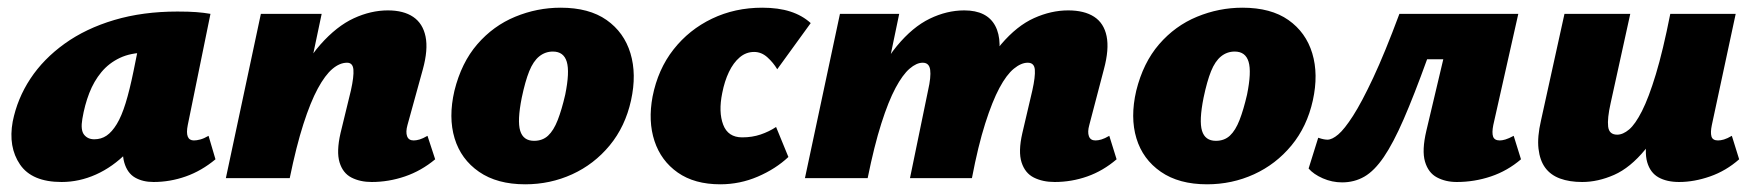

<svg xmlns="http://www.w3.org/2000/svg" viewBox="-20 -463 4559 499"><path d="M140 10Q63 10 32 -35.5Q1 -81 13 -147Q25 -207 59 -258.5Q93 -310 148 -349.5Q203 -389 277 -411Q351 -433 441 -433Q471 -433 490.5 -431.5Q510 -430 527 -427L468 -138Q460 -98 484 -98Q491 -98 500.5 -100.5Q510 -103 522 -110L540 -49Q504 -19 463 -4.5Q422 10 379 10Q351 10 331 -1.5Q311 -13 303 -40.5Q295 -68 304 -117L331 -249L417 -277Q402 -210 374.5 -157Q347 -104 310 -66.5Q273 -29 229.5 -9.5Q186 10 140 10ZM225 -101Q243 -101 257 -110.5Q271 -120 283.5 -140.5Q296 -161 306.5 -195Q317 -229 327 -278L347 -377L405 -320Q393 -324 382 -325Q371 -326 359 -326Q320 -326 291.5 -312.5Q263 -299 243.5 -275.5Q224 -252 212 -221Q200 -190 194 -154Q189 -125 198.5 -113Q208 -101 225 -101Z M946 10Q916 10 893.5 -1.5Q871 -13 862.5 -41Q854 -69 865 -117L892 -228Q900 -264 898.5 -282Q897 -300 882 -300Q863 -300 844 -284Q825 -268 806 -233Q787 -198 768.5 -140.5Q750 -83 733 0H674Q699 -130 734.5 -214.5Q770 -299 812.5 -347Q855 -395 899.5 -415.5Q944 -436 988 -436Q1029 -436 1054 -419Q1079 -402 1086 -368Q1093 -334 1079 -283L1039 -138Q1034 -120 1038 -109Q1042 -98 1055 -98Q1062 -98 1070.5 -100.5Q1079 -103 1091 -110L1111 -49Q1075 -19 1032.5 -4.5Q990 10 946 10ZM567 0 658 -427H816L726 0Z M1345 16Q1272 16 1225 -16.5Q1178 -49 1161.5 -103.5Q1145 -158 1161 -227Q1179 -300 1220.5 -348Q1262 -396 1319 -419.5Q1376 -443 1437 -443Q1511 -443 1556.5 -411Q1602 -379 1618.5 -324.5Q1635 -270 1620 -202Q1605 -134 1564.5 -85Q1524 -36 1467 -10Q1410 16 1345 16ZM1368 -97Q1390 -97 1404.5 -110.5Q1419 -124 1429.5 -151Q1440 -178 1449 -217Q1461 -276 1453 -302.5Q1445 -329 1417 -329Q1397 -329 1381.5 -316.5Q1366 -304 1355.5 -278Q1345 -252 1336 -209Q1324 -149 1332 -123Q1340 -97 1368 -97Z M1852 16Q1785 16 1741.5 -14.5Q1698 -45 1681 -96.5Q1664 -148 1676 -212Q1690 -283 1730.5 -334.5Q1771 -386 1830.5 -414.5Q1890 -443 1961 -443Q2003 -443 2034 -433Q2065 -423 2087 -403L2000 -283Q1990 -300 1974.5 -314Q1959 -328 1940 -328Q1919 -328 1902.5 -314Q1886 -300 1874.5 -276Q1863 -252 1857 -221Q1847 -172 1859.5 -139Q1872 -106 1909 -106Q1935 -106 1957 -113.5Q1979 -121 1997 -133L2029 -55Q1996 -24 1949.5 -4Q1903 16 1852 16Z M2721 10Q2690 10 2667 -1.5Q2644 -13 2635 -41Q2626 -69 2637 -117L2663 -228Q2671 -264 2669.5 -282Q2668 -300 2651 -300Q2634 -300 2615 -284.5Q2596 -269 2577.5 -234.5Q2559 -200 2540.5 -142Q2522 -84 2506 0H2447Q2472 -130 2506.5 -215Q2541 -300 2582 -348Q2623 -396 2667.5 -416Q2712 -436 2756 -436Q2798 -436 2823.5 -419.5Q2849 -403 2856 -369Q2863 -335 2849 -283L2811 -138Q2806 -120 2810 -109Q2814 -98 2827 -98Q2834 -98 2842.5 -100.5Q2851 -103 2863 -110L2882 -49Q2847 -19 2806 -4.5Q2765 10 2721 10ZM2072 0 2163 -427H2317L2228 0ZM2179 0Q2203 -126 2236.5 -210Q2270 -294 2311 -343.5Q2352 -393 2396.5 -414.5Q2441 -436 2486 -436Q2545 -436 2566.5 -396Q2588 -356 2569 -283L2500 0H2345L2392 -228Q2400 -263 2397.5 -281.5Q2395 -300 2378 -300Q2362 -300 2344 -284.5Q2326 -269 2307.5 -234.5Q2289 -200 2270.5 -142Q2252 -84 2235 0Z M3117 16Q3044 16 2997 -16.5Q2950 -49 2933.5 -103.5Q2917 -158 2933 -227Q2951 -300 2992.5 -348Q3034 -396 3091 -419.5Q3148 -443 3209 -443Q3283 -443 3328.5 -411Q3374 -379 3390.5 -324.5Q3407 -270 3392 -202Q3377 -134 3336.5 -85Q3296 -36 3239 -10Q3182 16 3117 16ZM3140 -97Q3162 -97 3176.5 -110.5Q3191 -124 3201.5 -151Q3212 -178 3221 -217Q3233 -276 3225 -302.5Q3217 -329 3189 -329Q3169 -329 3153.5 -316.5Q3138 -304 3127.5 -278Q3117 -252 3108 -209Q3096 -149 3104 -123Q3112 -97 3140 -97Z M3468 11Q3442 11 3418 0.5Q3394 -10 3381 -25L3406 -105Q3415 -102 3420.5 -101Q3426 -100 3430 -100Q3442 -100 3458 -113.5Q3474 -127 3496.5 -162Q3519 -197 3549 -261Q3579 -325 3617 -427H3821L3803 -309H3689Q3655 -215 3628 -153Q3601 -91 3576.5 -55Q3552 -19 3526 -4Q3500 11 3468 11ZM3766 10Q3737 10 3714.5 -2Q3692 -14 3683.5 -43Q3675 -72 3687 -123L3759 -427H3926L3861 -138Q3857 -118 3860.5 -108Q3864 -98 3878 -98Q3884 -98 3892.5 -100.5Q3901 -103 3914 -110L3933 -49Q3898 -19 3855 -4.5Q3812 10 3766 10Z M4092 10Q4059 10 4034.5 1Q4010 -8 3996 -27Q3982 -46 3978.5 -76.5Q3975 -107 3985 -150L4046 -427H4217L4166 -195Q4157 -155 4159.5 -134Q4162 -113 4183 -113Q4198 -113 4214 -126.5Q4230 -140 4247.5 -174.5Q4265 -209 4283.5 -270Q4302 -331 4321 -427H4389Q4363 -293 4329 -207.5Q4295 -122 4256 -74.5Q4217 -27 4175 -8.5Q4133 10 4092 10ZM4344 10Q4312 10 4290.5 -2Q4269 -14 4261 -41.5Q4253 -69 4263 -117L4326 -427H4491L4429 -138Q4425 -119 4428 -108.5Q4431 -98 4445 -98Q4452 -98 4460.5 -100.5Q4469 -103 4481 -110L4500 -49Q4466 -19 4424.5 -4.5Q4383 10 4344 10Z"/></svg>

Font: Ysabeau Black
Style: Italic
Weight: 900
Italic angle: -12°
Version: Version 2.000;gftools[0.9.27.dev2+g8671c4b]